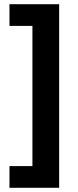

<svg xmlns="http://www.w3.org/2000/svg" viewBox="-20 -734 371 912"><path d="M25 55H134V-611H25V-714H261V158H25Z"/></svg>

Font: Noto Sans Myanmar
Style: Bold
Weight: 700
Designer: Monotype Design Team
Foundry: Monotype Imaging Inc.
Version: Version 2.107; ttfautohint (v1.8.4.7-5d5b)